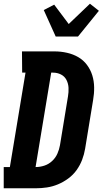

<svg xmlns="http://www.w3.org/2000/svg" viewBox="-30 -1011 551 1031"><path d="M-10 0V-114H23L107 -621H89L88 -735H263Q297 -735 330 -727.5Q363 -720 390.5 -704Q418 -688 437 -662.5Q456 -637 465.5 -606.5Q475 -576 475.5 -542Q476 -508 470 -474L427 -212Q422 -182 411 -153Q400 -124 381.5 -98Q363 -72 336.5 -52.5Q310 -33 281 -21Q252 -9 222 -4.5Q192 0 162 0ZM161 -114H162Q185 -114 208 -121.5Q231 -129 249.5 -146Q268 -163 278 -185.5Q288 -208 292 -231L335 -493Q339 -516 338 -539Q337 -562 327 -581.5Q317 -601 297.5 -611Q278 -621 254 -621H245ZM269 -815 205 -957 261 -986 339 -882 453 -991 501 -953 389 -815Z"/></svg>

Font: Iosevka Curly Slab Heavy
Style: Italic
Weight: 900
Italic angle: -9°
Monospace: yes
Designer: Belleve Invis
Foundry: Belleve Invis
Version: Version 22.1.2; ttfautohint (v1.8.4)